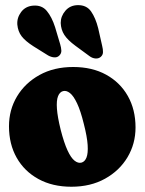

<svg xmlns="http://www.w3.org/2000/svg" viewBox="-20 -719 564 748"><path d="M265 -458Q339 -458 393.5 -428Q448 -398 478 -345Q508 -292 508 -222.5Q508 -159 476.8 -106.5Q445.5 -54 389.2 -22.8Q333 8.5 258 8.5Q184.5 8.5 129.8 -21.5Q75 -51.5 45 -104.5Q15 -157.5 15 -227Q15 -291 46.2 -343.2Q77.5 -395.5 133.8 -426.8Q190 -458 265 -458ZM297.5 -85.5Q310.5 -89 317 -105.5Q323.5 -122 321.5 -154Q319.5 -186 306.5 -236.5Q294 -287.5 280.2 -316.5Q266.5 -345.5 252.5 -356.5Q238.5 -367.5 225.5 -364Q212.5 -360.5 206 -344Q199.5 -327.5 201.8 -295.5Q204 -263.5 216.5 -213Q229.5 -162.5 243 -133.2Q256.5 -104 270.5 -93Q284.5 -82 297.5 -85.5ZM194.5 -613.5 214.5 -546.5Q218.5 -533 219 -522Q219.5 -511 211 -502.5Q203 -494.5 191 -495.5Q179 -496.5 167.5 -503L110.5 -538.5Q78.5 -559 64.2 -577.8Q50 -596.5 47.5 -623Q45.5 -649.5 62.2 -672Q79 -694.5 108.5 -697Q143 -700 162.5 -676.2Q182 -652.5 194.5 -613.5ZM362.5 -609 378 -540.5Q381.5 -527 381.2 -515.8Q381 -504.5 372 -497Q363.5 -490 351.2 -491.2Q339 -492.5 328.5 -500.5L274 -540.5Q243.5 -563 230.5 -583.2Q217.5 -603.5 216.5 -629.5Q216.5 -656 234.8 -677.2Q253 -698.5 283 -699Q317.5 -699.5 335 -674.2Q352.5 -649 362.5 -609Z"/></svg>

Font: Fraunces 144pt S100 Black
Style: Regular
Weight: 900
Version: Version 1.000